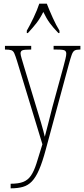

<svg xmlns="http://www.w3.org/2000/svg" viewBox="-20 -786 458 1046"><path d="M38 215Q81 215 106.5 205Q132 195 148.5 171Q165 147 178.5 105Q192 63 211 0L73 -453Q64 -482 58 -495.5Q52 -509 41.5 -512.5Q31 -516 8 -516H7V-536H150V-516H147Q113 -516 102.5 -512Q92 -508 92 -495Q92 -487 97.5 -468.5Q103 -450 111 -423L171 -225Q190 -164 204 -116Q218 -68 224 -41Q231 -69 242 -110Q253 -151 265 -201L326 -424Q332 -447 336.5 -465Q341 -483 341 -494Q341 -505 333.5 -510.5Q326 -516 290 -516H272V-536H418V-516H413Q395 -516 386 -510.5Q377 -505 370.5 -487Q364 -469 354 -432L229 30Q211 97 193 138.5Q175 180 154 202Q133 224 105 232Q77 240 39 240H38ZM126 -619Q143 -648 163 -690Q183 -732 194 -766H235Q248 -732 267 -690Q286 -648 304 -619V-606H298Q270 -635 251.5 -660Q233 -685 216 -721Q198 -685 178.5 -660Q159 -635 132 -606H126Z"/></svg>

Font: Noto Serif Thai ExtraCondensed Thin
Style: Regular
Weight: 100
Width: 2
Designer: Monotype Design Team
Foundry: Monotype Imaging Inc.
Version: Version 2.001; ttfautohint (v1.8.4.7-5d5b)